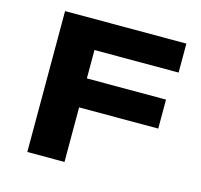

<svg xmlns="http://www.w3.org/2000/svg" viewBox="-103 -817 971 928"><g transform="rotate(15 383.0 -352.5)"><path d="M111 0V-705H718V-560H297V-418H693V-273H297V0Z"/></g></svg>

Font: Nunito Sans 7pt Expanded ExtraBold
Style: Regular
Weight: 800
Width: 7
Designer: Vernon Adams
Foundry: Vernon Adams
Version: Version 3.101;gftools[0.9.27]